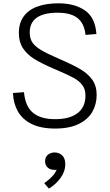

<svg xmlns="http://www.w3.org/2000/svg" viewBox="-20 -762 660 1156"><path d="M327.5 -685.5Q244 -685.5 201.5 -655.8Q159 -626 159 -566.5Q159 -531.5 174 -507.8Q189 -484 225.5 -461.8Q262 -439.5 334.5 -408.5L336.5 -407.5Q419 -372 464.5 -345Q510 -318 536 -281.2Q562 -244.5 562 -190.5Q562 -135 536.2 -89.2Q510.5 -43.5 454.5 -15.8Q398.5 12 312 12Q225 12 169.2 -16.2Q113.5 -44.5 87 -92.5Q60.5 -140.5 58 -202L124.5 -207Q132 -122.5 178 -83.5Q224 -44.5 312 -44.5Q399.5 -44.5 447 -80.8Q494.5 -117 494.5 -187Q494.5 -225 475.5 -250Q456.5 -275 424 -292.8Q391.5 -310.5 326.5 -338.5L298.5 -350.5Q228 -381 185.2 -407.8Q142.5 -434.5 118 -472Q93.5 -509.5 93.5 -563Q93.5 -622 121.8 -662Q150 -702 203.5 -722Q257 -742 333 -742Q429 -742 491.2 -699.5Q553.5 -657 560.5 -557L495 -552Q490 -599 469.8 -628.5Q449.5 -658 414.2 -671.8Q379 -685.5 327.5 -685.5ZM251.5 208.5Q251.5 184 268 170Q284.5 156 309 156Q336.5 156 354.8 174Q373 192 373 226.5Q373 270 344.5 309.2Q316 348.5 274 373.5L246.5 340.5Q267 326 282.2 312.2Q297.5 298.5 308.8 282.5Q320 266.5 325.5 247.5L338.5 255.5Q326.5 261 311 261Q293 261 279.5 254.8Q266 248.5 258.8 236.5Q251.5 224.5 251.5 208.5Z"/></svg>

Font: Monaspace Neon Var
Style: Regular
Weight: 400
Designer: Riley Cran and the Lettermatic Team
Version: Version 1.000 (Monaspace Neon Var)